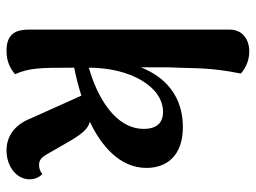

<svg xmlns="http://www.w3.org/2000/svg" viewBox="-118 -654 786 590"><g transform="rotate(90 275.0 -359.0)"><path d="M515 -96C505 -88 495 -86 487 -86C467 -86 460 -99 445 -126L408 -190C391 -217 376 -237 354 -242C426 -276 496 -333 496 -416C496 -478 459 -528 370 -528C278 -528 217 -476 187 -399V-489C191 -566 186 -606 206 -706C196 -715 173 -732 138 -732C99 -732 70 -709 71 -670V-54C71 -16 83 14 136 14C174 14 194 -1 208 -12C189 -57 188 -83 188 -194C214 -199 242 -206 274 -216L344 -60C364 -9 401 14 442 14C492 14 531 -17 531 -57C531 -70 527 -84 515 -96ZM188 -239C188 -366 246 -467 324 -467C354 -467 376 -451 376 -408C376 -319 276 -264 188 -239Z"/></g></svg>

Font: Arima Koshi ExtraBold
Style: Regular
Weight: 800
Designer: Joana Correia and Natanael Gama
Foundry: NDISCOVER
Version: Version 1.019;PS 001.019;hotconv 1.0.88;makeotf.lib2.5.64775